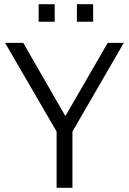

<svg xmlns="http://www.w3.org/2000/svg" viewBox="-20 -889 612 909"><path d="M288 -342H291L490 -686H566L323 -266V0H248V-266L4 -686H90ZM239 -786H163V-869H239ZM421 -786H344V-869H421Z"/></svg>

Font: Chivo Light
Style: Regular
Weight: 300
Designer: Hector Gatti
Foundry: Omnibus-Type
Version: Version 1.007